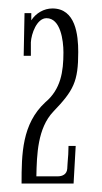

<svg xmlns="http://www.w3.org/2000/svg" viewBox="-20 -721 241 454"><path d="M165 -598C165 -638 159 -701 104 -701C84 -701 65 -690 54 -673V-690H38L36 -589H53V-621C54 -641 67 -678 90 -678C123 -678 130 -626 130 -597C130 -552 124 -510 87 -479C32 -428 31 -357 31 -287H154L159 -376H142C142 -361 141 -350 140 -338C140 -333 139 -328 139 -322C138 -309 128 -304 116 -304H66C67 -356 69 -418 106 -457C154 -507 165 -528 165 -598Z"/></svg>

Font: Bigelow Rules
Style: Regular
Weight: 400
Designer: Astigmatic (AOETI)
Foundry: Astigmatic (AOETI)
Version: Version 1.000